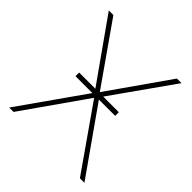

<svg xmlns="http://www.w3.org/2000/svg" viewBox="-192 -846 981 981"><g transform="rotate(45 298.5 -355.5)"><path d="M439.5 -353H321.8L570.3 0H537.6L298.3 -342.3L58.1 0H26.4L274.9 -353H152.8V-379.4H270L35.6 -710.9H68.8L298.3 -383.3L527.8 -710.9H561L326.7 -379.4H439.5Z"/></g></svg>

Font: Roboto Thin
Style: Regular
Weight: 250
Designer: Google
Version: Version 2.134; 2016